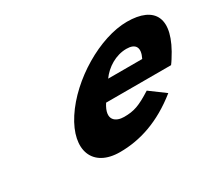

<svg xmlns="http://www.w3.org/2000/svg" viewBox="-106 -733 1067 952"><g transform="rotate(-30 427.5 -256.5)"><path d="M776.8 -232C781.7 -238 788.8 -249 793.3 -256C909.9 -436 850.5 -528 694.5 -528C539.5 -528 333.5 -406 236.3 -256C139.8 -107 187.8 15 342.8 15C456.8 15 574.8 -22 695.6 -119L609 -183C536.2 -137 504.1 -126 447.1 -126C402.1 -126 353.6 -153 404.8 -232ZM473.2 -330C506.7 -377 564 -413 625 -413C677 -413 695.2 -384 668.2 -330Z"/></g></svg>

Font: Hussar
Style: BdWodka
Weight: 700
Foundry: Cannot Into Space Fonts
Version: Version 2.00